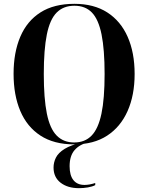

<svg xmlns="http://www.w3.org/2000/svg" viewBox="-20 -745 775 1004"><path d="M368 10Q262 10 191.5 -36Q121 -82 86 -165Q51 -248 51 -359Q51 -470 86 -552.5Q121 -635 191.5 -680Q262 -725 369 -725Q471 -725 541 -680Q611 -635 647.5 -552.5Q684 -470 684 -358Q684 -247 647 -164Q610 -81 540 -35.5Q470 10 368 10ZM368 0Q424 0 459 -36Q494 -72 510.5 -150.5Q527 -229 527 -358Q527 -486 511 -565Q495 -644 460.5 -679.5Q426 -715 369 -715Q312 -715 276.5 -679.5Q241 -644 225 -565Q209 -486 209 -358Q209 -230 225 -151Q241 -72 276.5 -36Q312 0 368 0ZM393 239Q334 239 297 210.5Q260 182 260 131Q260 104 272.5 79Q285 54 318 33.5Q351 13 410 0H441Q396 10 370 40Q344 70 344 124Q344 172 364 197Q384 222 422 222Q447 222 478 212V223Q463 231 439.5 235Q416 239 393 239Z"/></svg>

Font: Noto Serif Display SemiCondensed
Style: Bold
Weight: 700
Width: 4
Designer: Monotype Design Team
Foundry: Monotype Imaging Inc.
Version: Version 2.009